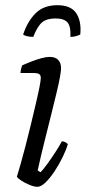

<svg xmlns="http://www.w3.org/2000/svg" viewBox="-20 -719 330 739"><path d="M124 0Q112 0 94.5 -7Q77 -14 62.5 -23.5Q48 -33 45 -39Q50 -54 58.5 -84.5Q67 -115 77.5 -154.5Q88 -194 98 -236Q108 -278 117 -316Q126 -354 131.5 -381.5Q137 -409 137 -419Q137 -430 130.5 -434Q124 -438 112 -438H59Q59 -446 61.5 -455Q64 -464 66 -468Q82 -475 101.5 -482.5Q121 -490 139.5 -495Q158 -500 171 -500Q193 -500 204 -488.5Q215 -477 215 -456Q215 -446 210.5 -421Q206 -396 197 -359Q188 -322 176.5 -275.5Q165 -229 151.5 -175.5Q138 -122 125 -63L136 -56Q146 -66 161 -86.5Q176 -107 192 -131.5Q208 -156 218 -175Q226 -175 232 -171.5Q238 -168 241 -164Q235 -143 221.5 -115Q208 -87 190.5 -60.5Q173 -34 155.5 -17Q138 0 124 0ZM108 -577Q94 -577 83 -580Q72 -583 69 -586Q86 -637 117 -668Q148 -699 201 -699Q253 -699 273.5 -668Q294 -637 289 -586Q283 -583 273 -580Q263 -577 251 -577Q253 -618 239.5 -633Q226 -648 194 -648Q160 -648 142 -633Q124 -618 108 -577Z"/></svg>

Font: Texturina 12pt ExtraLight
Style: Italic
Weight: 250
Italic angle: -11°
Designer: Guillermo Torres Carreño
Foundry: Omnibus-Type
Version: Version 1.002